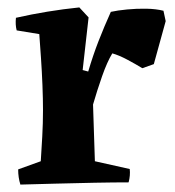

<svg xmlns="http://www.w3.org/2000/svg" viewBox="-20 -492 473 518"><path d="M35 6Q29 -13 29 -35L90 -57Q92 -87 94 -123.5Q96 -160 96 -195Q96 -225 94.5 -262.5Q93 -300 90.5 -336.5Q88 -373 86 -400L25 -410Q21 -425 23 -444Q107 -463 194 -472L219 -445L203 -303L218 -299Q231 -343 246 -381.5Q261 -420 279 -460Q297 -464 323 -466.5Q349 -469 375 -468.5Q401 -468 421 -463L427 -435L395 -319L364 -308Q346 -319 323.5 -331Q301 -343 283 -348Q269 -325 255.5 -286.5Q242 -248 231 -210L236 -57L330 -36Q332 -19 327 0Q289 0 235.5 1Q182 2 128 3.5Q74 5 35 6Z"/></svg>

Font: Labrada
Style: Bold
Weight: 700
Designer: Mercedes Jáuregui
Foundry: Omnibus-Type Team
Version: Version 1.000; ttfautohint (v1.8.4.7-5d5b)